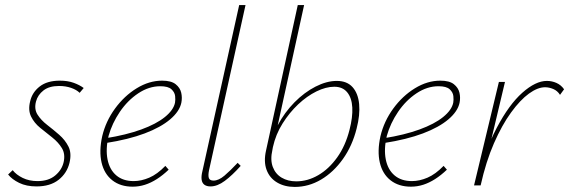

<svg xmlns="http://www.w3.org/2000/svg" viewBox="-20 -731 2244 757"><path d="M124 4Q84 4 55.5 -10Q27 -24 12 -43L30 -60Q44 -42 69.5 -29.5Q95 -17 128 -17Q171 -17 197.5 -39Q224 -61 231 -92Q238 -124 224 -147Q210 -170 186 -189Q162 -208 138.5 -227Q115 -246 102.5 -271.5Q90 -297 99 -332Q107 -367 136.5 -390Q166 -413 216 -413Q247 -413 270.5 -404.5Q294 -396 310 -384L294 -365Q282 -377 260.5 -384.5Q239 -392 213 -392Q174 -392 151.5 -374.5Q129 -357 122 -331Q114 -301 128 -279Q142 -257 166 -238.5Q190 -220 213.5 -199.5Q237 -179 250 -153Q263 -127 254 -89Q244 -48 211 -22Q178 4 124 4Z M503 5Q455 5 423 -20Q391 -45 380.5 -90Q370 -135 383 -194Q397 -253 433.5 -303Q470 -353 519 -383Q568 -413 619 -413Q655 -413 672.5 -399Q690 -385 694.5 -365.5Q699 -346 695 -326Q688 -292 651 -260.5Q614 -229 550.5 -205Q487 -181 397 -167V-186Q478 -199 537 -220.5Q596 -242 630 -269.5Q664 -297 670 -326Q672 -337 670.5 -352Q669 -367 656 -379Q643 -391 612 -391Q567 -391 525 -363Q483 -335 452.5 -290Q422 -245 408 -195Q396 -143 404 -102.5Q412 -62 438.5 -39.5Q465 -17 507 -17Q537 -17 568.5 -30.5Q600 -44 632 -77L645 -62Q622 -40 598.5 -25Q575 -10 551.5 -2.5Q528 5 503 5Z M810 4Q795 4 786 -2.5Q777 -9 775 -22.5Q773 -36 778 -56L923 -711H948L804 -59Q800 -39 803.5 -29Q807 -19 822 -19Q842 -19 865 -38.5Q888 -58 917 -89L929 -77Q896 -40 866.5 -18Q837 4 810 4Z M1142 6Q1102 6 1072.5 -11.5Q1043 -29 1031 -61.5Q1019 -94 1029 -138L1154 -711H1179L1075 -237Q1102 -288 1141 -327.5Q1180 -367 1224 -389.5Q1268 -412 1308 -412Q1348 -412 1370 -387.5Q1392 -363 1396 -320.5Q1400 -278 1386 -224Q1369 -156 1332 -104Q1295 -52 1246 -23Q1197 6 1142 6ZM1054 -140Q1045 -101 1055.5 -73Q1066 -45 1090.5 -30.5Q1115 -16 1148 -16Q1193 -16 1235 -40.5Q1277 -65 1309.5 -110.5Q1342 -156 1358 -219Q1371 -269 1369 -307Q1367 -345 1349 -367Q1331 -389 1298 -389Q1265 -389 1227.5 -370.5Q1190 -352 1155.5 -319.5Q1121 -287 1094 -244Q1067 -201 1056 -151Z M1600 5Q1552 5 1520 -20Q1488 -45 1477.5 -90Q1467 -135 1480 -194Q1494 -253 1530.5 -303Q1567 -353 1616 -383Q1665 -413 1716 -413Q1752 -413 1769.5 -399Q1787 -385 1791.5 -365.5Q1796 -346 1792 -326Q1785 -292 1748 -260.5Q1711 -229 1647.5 -205Q1584 -181 1494 -167V-186Q1575 -199 1634 -220.5Q1693 -242 1727 -269.5Q1761 -297 1767 -326Q1769 -337 1767.5 -352Q1766 -367 1753 -379Q1740 -391 1709 -391Q1664 -391 1622 -363Q1580 -335 1549.5 -290Q1519 -245 1505 -195Q1493 -143 1501 -102.5Q1509 -62 1535.5 -39.5Q1562 -17 1604 -17Q1634 -17 1665.5 -30.5Q1697 -44 1729 -77L1742 -62Q1719 -40 1695.5 -25Q1672 -10 1648.5 -2.5Q1625 5 1600 5Z M1858 0Q1890 -135 1938.5 -227Q1987 -319 2039.5 -365.5Q2092 -412 2136 -412Q2156 -412 2174 -404Q2192 -396 2204 -379L2188 -357Q2178 -373 2161.5 -380Q2145 -387 2129 -387Q2100 -387 2065.5 -362Q2031 -337 1995 -287.5Q1959 -238 1927.5 -166Q1896 -94 1875 0ZM1849 0 1947 -408H1971L1874 0Z"/></svg>

Font: Ysabeau Office Thin
Style: Italic
Weight: 250
Italic angle: -12°
Designer: Christian Thalmann (Catharsis Fonts)
Version: Version 2.001;gftools[0.9.30]; featfreeze: tnum,lnum,ss02